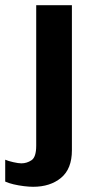

<svg xmlns="http://www.w3.org/2000/svg" viewBox="-74 -531 377 737"><path d="M53 186Q38 186 17.5 183.5Q-3 181 -22 176.5Q-41 172 -54 166V82Q-43 87 -23 91.5Q-3 96 8 96Q29 96 47 84Q65 72 65 28V-511H202V46Q202 117 160.5 151.5Q119 186 53 186Z"/></svg>

Font: Chivo Medium SemiBold
Style: Regular
Weight: 600
Version: Version 2.002